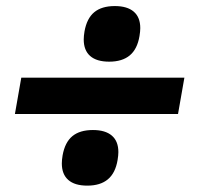

<svg xmlns="http://www.w3.org/2000/svg" viewBox="-20 -584 640 618"><path d="M48.5 -334H573.5L553 -217H28ZM179 -58Q179 -69 181.5 -84Q189 -126 213 -145.8Q237 -165.5 279 -165.5Q319 -165.5 340 -147.5Q361 -129.5 361 -94.5Q361 -84 358.5 -69Q351.5 -27 327.2 -6.8Q303 13.5 261 13.5Q220.5 13.5 199.8 -4.8Q179 -23 179 -58ZM249.5 -457Q249.5 -468 252 -483Q259.5 -525 283.5 -544.8Q307.5 -564.5 349.5 -564.5Q389.5 -564.5 410.5 -546.5Q431.5 -528.5 431.5 -493.5Q431.5 -483 429 -468Q422 -426 397.8 -405.8Q373.5 -385.5 331.5 -385.5Q291 -385.5 270.2 -403.8Q249.5 -422 249.5 -457Z"/></svg>

Font: JuliaMono BoldItalic
Style: Regular
Weight: 700
Italic angle: -9°
Monospace: yes
Designer: cormullion
Foundry: corm
Version: Version 0.049; ttfautohint (v1.8.4)